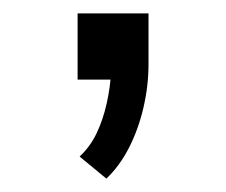

<svg xmlns="http://www.w3.org/2000/svg" viewBox="-20 -119 338 287"><path d="M139 148 99 115Q115 100 124.5 80Q134 60 139.5 35.5Q145 11 146 -12L162 0H96V-99H202V-23Q202 9 194.5 41.5Q187 74 173 101.5Q159 129 139 148Z"/></svg>

Font: Nunito Sans 7pt Expanded Light
Style: Regular
Weight: 300
Width: 7
Designer: Vernon Adams
Foundry: Vernon Adams
Version: Version 3.101;gftools[0.9.27]